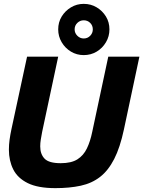

<svg xmlns="http://www.w3.org/2000/svg" viewBox="-20 -961 741 993"><path d="M266 12Q176 12 123.5 -14Q71 -40 48.5 -85Q26 -130 26 -187Q26 -212 29.5 -238Q33 -264 39 -292L120 -668H281L198 -279Q194 -258 191 -239.5Q188 -221 188 -204Q188 -164 210.5 -140.5Q233 -117 294 -117Q349 -117 380.5 -137Q412 -157 429.5 -193.5Q447 -230 457 -279L540 -668H701L621 -292Q601 -198 570.5 -138.5Q540 -79 497.5 -46Q455 -13 397.5 -0.5Q340 12 266 12ZM413 -676Q377 -676 347 -694Q317 -712 299 -742.5Q281 -773 281 -809Q281 -846 299 -875.5Q317 -905 347 -923Q377 -941 413 -941Q450 -941 480 -923Q510 -905 528 -875.5Q546 -846 546 -809Q546 -773 528 -742.5Q510 -712 480 -694Q450 -676 413 -676ZM413 -762Q433 -762 446.5 -776Q460 -790 460 -809Q460 -829 446.5 -842.5Q433 -856 413 -856Q394 -856 380 -842.5Q366 -829 366 -809Q366 -790 380 -776Q394 -762 413 -762Z"/></svg>

Font: Atkinson Hyperlegible
Style: Bold Italic
Weight: 700
Italic angle: -12°
Designer: Elliott Scott, Megan Eiswerth, Linus Boman, Theodore Petrosky
Foundry: Braille Institute
Version: Version 1.006; ttfautohint (v1.8.3)